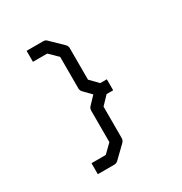

<svg xmlns="http://www.w3.org/2000/svg" viewBox="-159 -790 859 907"><g transform="rotate(-30 270.0 -336.5)"><path d="M114 -673H204Q218 -673 225 -664L288 -603Q297 -594 297 -582V-410L339 -367H375V-307H339L297 -263V-92Q297 -79 288 -70L225 -9Q216 0 204 0H114V-60H192L237 -104V-275Q237 -288 245 -296L284 -337L245 -377Q237 -385 237 -398V-569L192 -613H114Z"/></g></svg>

Font: ibm3270
Style: Regular
Weight: 400
Monospace: yes
Version: Version 2.0.3